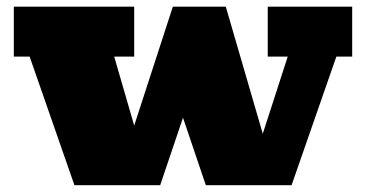

<svg xmlns="http://www.w3.org/2000/svg" viewBox="-20 -543 1073 563"><path d="M198.2 0 66.9 -377H20.5V-523.4H373.5V-377H314.9L373.5 -174.8L486.8 -523.4H642.1L750.5 -150.9L823.7 -377H765.1V-523.4H1012.7V-377H966.3L835 0H583.5L516.6 -197.8L449.7 0Z"/></svg>

Font: Bevan
Style: Regular
Weight: 400
Designer: Vernon Adams
Foundry: Vernon Adams
Version: Version 2.100; ttfautohint (v1.8.3)